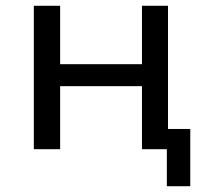

<svg xmlns="http://www.w3.org/2000/svg" viewBox="-20 -516 719 664"><path d="M557 128V0H471V-218H188V0H97V-496H188V-294H471V-496H561V-70H638V128Z"/></svg>

Font: Nunito Sans 7pt
Style: Regular
Weight: 400
Designer: Vernon Adams
Foundry: Vernon Adams
Version: Version 3.101;gftools[0.9.27]